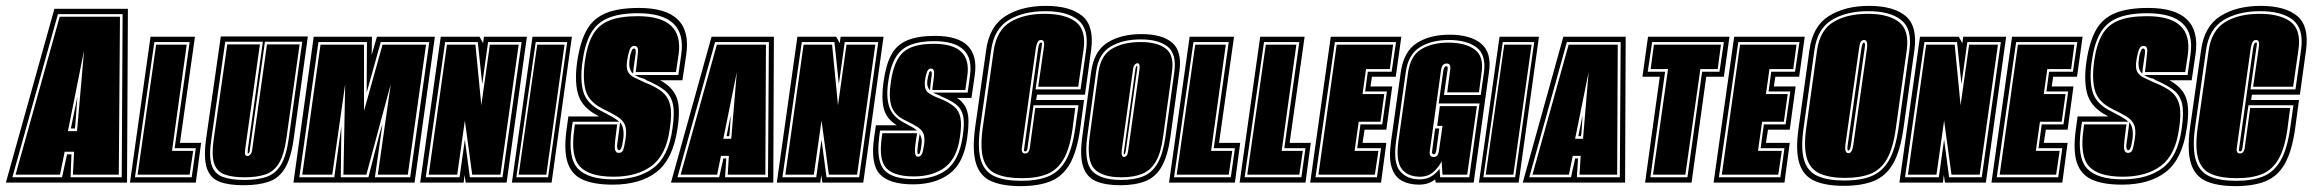

<svg xmlns="http://www.w3.org/2000/svg" viewBox="-56 -621 7865 653"><path d="M-36 0 129 -591H379L376 0ZM-14 -18H155L172 -96H187L184 -18H358L361 -573H141ZM-3 -27 147 -564H352L348 -27H192L196 -105H164L148 -27ZM175 -175H206L230 -450ZM185 -184 207 -291Q206 -276 204.5 -256Q203 -236 203 -233L199 -184Z M386 0 456 -496H607L556 -135H628L610 0ZM403 -18H596L610 -117H538L589 -478H469ZM412 -27 475 -469H579L529 -108H601L589 -27Z M772 9Q722 9 690.5 -3Q659 -15 647.5 -49Q636 -83 645 -149L695 -497H991L943 -150Q934 -84 913.5 -49.5Q893 -15 858 -3Q823 9 772 9ZM775 -9Q820 -9 850.5 -19.5Q881 -30 899.5 -60.5Q918 -91 926 -150L972 -479H845L794 -114Q793 -99 787 -99Q786 -99 787 -114L838 -479H710L663 -149Q654 -91 663.5 -60.5Q673 -30 701 -19.5Q729 -9 775 -9ZM776 -18Q733 -18 707 -28Q681 -38 672 -66Q663 -94 671 -149L717 -470H828L778 -114Q777 -107 777 -102Q777 -97 778 -95Q781 -90 786 -90Q790 -90 795 -95Q801 -101 802 -114L852 -470H963L918 -150Q910 -94 892.5 -65.5Q875 -37 846 -27.5Q817 -18 776 -18Z M942 0 1011 -496H1209L1208 -434L1226 -496H1423L1354 0ZM962 -18H1081L1105 -192L1103 -18H1197L1220 -108Q1226 -131 1232 -154.5Q1238 -178 1245 -200L1219 -18H1339L1404 -478H1239L1191 -306L1192 -478H1027ZM972 -27 1034 -469H1182V-244L1245 -469H1393L1331 -27H1229L1273 -335L1190 -27H1112L1118 -335L1074 -27Z M1373 0 1443 -496H1575L1587 -474L1590 -496H1736L1667 0H1528L1524 -26L1521 0ZM1392 -18H1507L1525 -146L1542 -18H1653L1718 -478H1604L1584 -335L1569 -478H1458ZM1402 -27 1464 -469H1561L1581 -263L1610 -469H1708L1646 -27H1550L1525 -211L1499 -27Z M1685 0 1755 -496H1889L1820 0ZM1700 -18H1808L1873 -478H1766ZM1708 -27 1771 -469H1864L1802 -27Z M2028 7Q1964 7 1926 -10Q1888 -27 1874.5 -68Q1861 -109 1871 -181L1877 -225H1981L1980 -226Q1926 -253 1911.5 -296.5Q1897 -340 1907 -411Q1917 -479 1939.5 -519Q1962 -559 2005 -576.5Q2048 -594 2117 -594Q2301 -594 2278 -436L2265 -348H2189Q2232 -325 2245.5 -289Q2259 -253 2248 -183Q2233 -80 2177.5 -36.5Q2122 7 2028 7ZM2030 -11Q2115 -11 2166.5 -50Q2218 -89 2231 -183Q2239 -237 2232.5 -267Q2226 -297 2203.5 -314.5Q2181 -332 2141 -349L2140 -350L2135 -353Q2129 -355 2129 -355L2130 -354Q2114 -359 2103 -366H2251L2261 -436Q2281 -576 2114 -576Q2052 -576 2013 -560Q1974 -544 1953.5 -507.5Q1933 -471 1925 -411Q1916 -347 1928.5 -307Q1941 -267 1990 -243Q2011 -232 2025.5 -224Q2040 -216 2050 -207H1892L1888 -181Q1875 -84 1909.5 -47.5Q1944 -11 2030 -11ZM2031 -20Q1949 -20 1916.5 -54.5Q1884 -89 1897 -181L1899 -198H2043L2038 -158Q2033 -120 2036 -111Q2039 -101 2048 -101Q2059 -101 2063 -110Q2067 -119 2072 -151Q2076 -181 2069 -197Q2062 -213 2043.5 -224.5Q2025 -236 1994 -251Q1948 -274 1936.5 -311.5Q1925 -349 1933 -411Q1941 -469 1960.5 -503Q1980 -537 2017 -551.5Q2054 -566 2113 -566Q2270 -566 2252 -436L2243 -376H2106L2108 -390Q2110 -409 2111.5 -422.5Q2113 -436 2114 -446Q2115 -465 2101 -465Q2090 -465 2085 -450.5Q2080 -436 2077 -416Q2073 -389 2080 -376.5Q2087 -364 2102 -357Q2117 -350 2136 -341Q2175 -326 2196 -308.5Q2217 -291 2223.5 -262.5Q2230 -234 2222 -183Q2210 -94 2160.5 -57Q2111 -20 2031 -20ZM2097 -371Q2081 -384 2085 -416Q2086 -432 2091 -444Q2094 -456 2100 -456Q2108 -456 2106 -439Q2105 -431 2103 -418.5Q2101 -406 2099 -390ZM2049 -110Q2045 -110 2043 -119Q2042 -123 2043.5 -132.5Q2045 -142 2047 -158L2053 -205Q2068 -187 2064 -151Q2062 -138 2060.5 -130Q2059 -122 2057 -118Q2054 -110 2049 -110Z M2226 0 2364 -496H2576L2574 0ZM2248 -18H2390L2397 -50Q2399 -58 2401 -66.5Q2403 -75 2404 -82H2414L2410 -18H2556L2559 -478H2376ZM2259 -27 2382 -469H2549L2547 -27H2419L2423 -91H2396L2383 -27ZM2404 -149H2431L2450 -376ZM2415 -158 2429 -228Q2429 -222 2428 -206.5Q2427 -191 2426 -176.5Q2425 -162 2424 -158Z M2586 0 2656 -496H2788L2800 -474L2803 -496H2949L2880 0H2741L2737 -26L2734 0ZM2605 -18H2720L2738 -146L2755 -18H2866L2931 -478H2817L2797 -335L2782 -478H2671ZM2615 -27 2677 -469H2774L2794 -263L2823 -469H2921L2859 -27H2763L2738 -211L2712 -27Z M3049 6Q2969 6 2936.5 -28.5Q2904 -63 2917 -154L2923 -195H2994Q2958 -217 2949.5 -253Q2941 -289 2949 -343Q2957 -401 2975.5 -435Q2994 -469 3030 -484Q3066 -499 3124 -499Q3279 -499 3259 -364L3248 -288H3199Q3225 -271 3233.5 -242.5Q3242 -214 3234 -156Q3223 -68 3174.5 -31Q3126 6 3049 6ZM3051 -12Q3123 -12 3164.5 -44.5Q3206 -77 3218 -156Q3225 -201 3220 -225.5Q3215 -250 3196.5 -265Q3178 -280 3143 -294V-295L3135 -298L3126 -302Q3122 -303 3118 -306H3235L3243 -364Q3260 -481 3121 -481Q3045 -481 3010 -450Q2975 -419 2965 -343Q2957 -291 2968.5 -257.5Q2980 -224 3018 -204Q3033 -196 3044 -190Q3055 -184 3063 -177H2937L2934 -154Q2924 -72 2952 -42Q2980 -12 3051 -12ZM3052 -21Q2985 -21 2958.5 -49Q2932 -77 2943 -154L2945 -168H3063L3058 -135Q3054 -106 3057 -97Q3059 -88 3066 -88Q3074 -88 3079 -96Q3081 -100 3083 -108Q3085 -116 3087 -129Q3090 -154 3084.5 -167Q3079 -180 3064 -189.5Q3049 -199 3022 -212Q2985 -230 2975.5 -261Q2966 -292 2974 -343Q2984 -414 3015.5 -443Q3047 -472 3120 -472Q3249 -472 3234 -364L3227 -315H3115L3116 -326Q3118 -342 3119.5 -353.5Q3121 -365 3121 -373Q3121 -388 3110 -388Q3101 -388 3096.5 -376Q3092 -364 3090 -348Q3086 -317 3100.5 -306Q3115 -295 3140 -286Q3172 -273 3189 -258.5Q3206 -244 3210.5 -220.5Q3215 -197 3209 -156Q3199 -83 3158 -52Q3117 -21 3052 -21ZM3107 -314Q3095 -326 3098 -348Q3099 -355 3100.5 -360.5Q3102 -366 3103 -370Q3105 -379 3109 -379Q3114 -379 3113 -366Q3112 -359 3110.5 -349Q3109 -339 3108 -326ZM3067 -97Q3064 -97 3064 -104Q3064 -107 3064.5 -114.5Q3065 -122 3067 -135L3072 -166Q3076 -158 3078 -149.5Q3080 -141 3078 -129Q3077 -119 3075.5 -112.5Q3074 -106 3073 -103Q3072 -97 3067 -97Z M3415 12Q3354 12 3316 -4.5Q3278 -21 3264 -63.5Q3250 -106 3260 -184L3298 -451Q3309 -532 3364 -566.5Q3419 -601 3501 -601Q3583 -601 3624.5 -567Q3666 -533 3655 -451L3634 -299H3471L3468 -281H3631L3618 -185Q3607 -106 3582.5 -63.5Q3558 -21 3517 -4.5Q3476 12 3415 12ZM3417 -6Q3472 -6 3509 -21Q3546 -36 3568.5 -75Q3591 -114 3601 -185L3612 -263H3459L3438 -114Q3436 -106 3431 -106Q3425 -106 3427 -114L3475 -458Q3478 -476 3484 -476Q3488 -476 3488 -472.5Q3488 -469 3486 -458L3466 -317H3619L3638 -451Q3648 -523 3610.5 -553Q3573 -583 3499 -583Q3425 -583 3375 -553Q3325 -523 3315 -451L3277 -184Q3268 -114 3280.5 -75Q3293 -36 3327.5 -21Q3362 -6 3417 -6ZM3419 -15Q3366 -15 3333 -29Q3300 -43 3288.5 -80Q3277 -117 3286 -184L3324 -451Q3334 -518 3380 -546Q3426 -574 3497 -574Q3567 -574 3603 -546.5Q3639 -519 3629 -451L3611 -326H3475L3494 -458Q3496 -469 3494.5 -477Q3493 -485 3485 -485Q3476 -485 3472.5 -477Q3469 -469 3467 -458L3419 -115Q3418 -110 3420.5 -104.5Q3423 -99 3430 -99Q3438 -99 3441.5 -104.5Q3445 -110 3446 -115L3465 -254H3601L3592 -185Q3583 -118 3562 -81Q3541 -44 3506.5 -29.5Q3472 -15 3419 -15Z M3754 9Q3703 9 3671 -5Q3639 -19 3627.5 -55Q3616 -91 3625 -157L3655 -377Q3665 -448 3711 -476.5Q3757 -505 3826 -505Q3897 -505 3931 -475.5Q3965 -446 3955 -377L3925 -158Q3916 -92 3895.5 -55.5Q3875 -19 3840 -5Q3805 9 3754 9ZM3757 -9Q3803 -9 3833.5 -22Q3864 -35 3882 -67.5Q3900 -100 3908 -158L3938 -377Q3946 -438 3915 -462.5Q3884 -487 3824 -487Q3762 -487 3721 -462.5Q3680 -438 3672 -377L3642 -157Q3630 -70 3658.5 -39.5Q3687 -9 3757 -9ZM3758 -18Q3693 -18 3666 -46.5Q3639 -75 3650 -157L3680 -377Q3688 -433 3726.5 -455.5Q3765 -478 3823 -478Q3880 -478 3909 -455.5Q3938 -433 3930 -377L3900 -158Q3893 -103 3875.5 -72.5Q3858 -42 3829 -30Q3800 -18 3758 -18ZM3768 -87Q3771 -87 3776 -92Q3780 -98 3781 -109L3819 -382Q3821 -396 3819 -401Q3817 -406 3813 -406Q3808 -406 3803 -401Q3799 -397 3797 -382L3759 -109Q3758 -96 3760 -92Q3762 -87 3768 -87ZM3769 -96Q3764 -96 3767 -109L3805 -382Q3807 -397 3811 -397Q3813 -397 3811 -382L3773 -109Q3770 -96 3769 -96Z M3920 0 3990 -496H4141L4090 -135H4162L4144 0ZM3937 -18H4130L4144 -117H4072L4123 -478H4003ZM3946 -27 4009 -469H4113L4063 -108H4135L4123 -27Z M4160 0 4230 -496H4381L4330 -135H4402L4384 0ZM4177 -18H4370L4384 -117H4312L4363 -478H4243ZM4186 -27 4249 -469H4353L4303 -108H4375L4363 -27Z M4400 0 4470 -496H4710L4691 -360H4610L4605 -327H4679L4659 -180H4585L4578 -135H4659L4641 0ZM4418 -18H4627L4641 -117H4560L4571 -198H4645L4661 -310H4587L4596 -377H4677L4692 -478H4484ZM4428 -27 4490 -469H4682L4671 -386H4590L4578 -301H4652L4639 -207H4565L4551 -108H4632L4620 -27Z M4770 7Q4736 7 4711.5 -6.5Q4687 -20 4677 -52Q4667 -84 4675 -140L4708 -375Q4718 -446 4762.5 -474.5Q4807 -503 4874 -503Q4944 -503 4981 -473Q5018 -443 5008 -375L4956 0H4827L4825 -11Q4803 7 4770 7ZM4772 -11Q4797 -11 4813.5 -22Q4830 -33 4840 -47L4842 -18H4941L4976 -269H4837L4853 -382Q4856 -396 4863 -396Q4870 -396 4867 -382L4855 -298H4980L4991 -375Q4999 -435 4965.5 -460Q4932 -485 4872 -485Q4812 -485 4772.5 -460Q4733 -435 4725 -375L4692 -140Q4682 -67 4705.5 -39Q4729 -11 4772 -11ZM4773 -20Q4732 -20 4711.5 -46.5Q4691 -73 4700 -140L4733 -375Q4741 -431 4777.5 -453.5Q4814 -476 4870 -476Q4927 -476 4959 -453Q4991 -430 4983 -375L4974 -307H4866L4876 -382Q4878 -396 4874.5 -400.5Q4871 -405 4864 -405Q4857 -405 4852 -400.5Q4847 -396 4845 -382L4807 -109Q4805 -96 4809 -91.5Q4813 -87 4820 -87Q4827 -87 4831.5 -91.5Q4836 -96 4838 -109L4850 -193H4832L4841 -260H4967L4934 -27H4850L4847 -73Q4840 -56 4821 -38Q4802 -20 4773 -20ZM4821 -96Q4818 -96 4816 -99Q4813 -100 4815 -109L4825 -184H4839L4829 -109Q4826 -96 4821 -96Z M4974 0 5044 -496H5178L5109 0ZM4989 -18H5097L5162 -478H5055ZM4997 -27 5060 -469H5153L5091 -27Z M5123 0 5261 -496H5473L5471 0ZM5145 -18H5287L5294 -50Q5296 -58 5298 -66.5Q5300 -75 5301 -82H5311L5307 -18H5453L5456 -478H5273ZM5156 -27 5279 -469H5446L5444 -27H5316L5320 -91H5293L5280 -27ZM5301 -149H5328L5347 -376ZM5312 -158 5326 -228Q5326 -222 5325 -206.5Q5324 -191 5323 -176.5Q5322 -162 5321 -158Z M5539 0 5589 -360H5530L5549 -496H5826L5807 -360H5747L5697 0ZM5557 -18H5683L5733 -377H5792L5807 -478H5563L5548 -377H5607ZM5566 -27 5617 -386H5558L5569 -469H5797L5786 -386H5727L5676 -27Z M5772 0 5842 -496H6082L6063 -360H5982L5977 -327H6051L6031 -180H5957L5950 -135H6031L6013 0ZM5790 -18H5999L6013 -117H5932L5943 -198H6017L6033 -310H5959L5968 -377H6049L6064 -478H5856ZM5800 -27 5862 -469H6054L6043 -386H5962L5950 -301H6024L6011 -207H5937L5923 -108H6004L5992 -27Z M6215 11Q6154 11 6116 -5.5Q6078 -22 6064 -64.5Q6050 -107 6061 -185L6098 -451Q6109 -532 6164 -566.5Q6219 -601 6301 -601Q6383 -601 6424.5 -567Q6466 -533 6455 -451L6418 -186Q6407 -107 6382.5 -64.5Q6358 -22 6317 -5.5Q6276 11 6215 11ZM6217 -7Q6272 -7 6309 -22Q6346 -37 6368.5 -76Q6391 -115 6401 -186L6438 -451Q6448 -523 6410 -553Q6372 -583 6298 -583Q6223 -583 6174 -553Q6125 -523 6115 -451L6078 -185Q6068 -115 6080 -76Q6092 -37 6126.5 -22Q6161 -7 6217 -7ZM6219 -16Q6167 -16 6134 -30.5Q6101 -45 6089.5 -81.5Q6078 -118 6087 -185L6124 -451Q6134 -519 6180 -546.5Q6226 -574 6297 -574Q6367 -574 6402.5 -546Q6438 -518 6429 -451L6392 -186Q6383 -118 6362 -81Q6341 -44 6306 -30Q6271 -16 6219 -16ZM6231 -100Q6243 -100 6247 -127L6294 -458Q6297 -485 6284 -485Q6277 -485 6273 -479.5Q6269 -474 6267 -458L6220 -127Q6217 -100 6231 -100ZM6231 -109Q6225 -109 6228 -127L6275 -458Q6277 -469 6279 -472.5Q6281 -476 6283 -476Q6289 -476 6286 -458L6239 -127Q6236 -109 6231 -109Z M6404 0 6474 -496H6606L6618 -474L6621 -496H6767L6698 0H6559L6555 -26L6552 0ZM6423 -18H6538L6556 -146L6573 -18H6684L6749 -478H6635L6615 -335L6600 -478H6489ZM6433 -27 6495 -469H6592L6612 -263L6641 -469H6739L6677 -27H6581L6556 -211L6530 -27Z M6717 0 6787 -496H7027L7008 -360H6927L6922 -327H6996L6976 -180H6902L6895 -135H6976L6958 0ZM6735 -18H6944L6958 -117H6877L6888 -198H6962L6978 -310H6904L6913 -377H6994L7009 -478H6801ZM6745 -27 6807 -469H6999L6988 -386H6907L6895 -301H6969L6956 -207H6882L6868 -108H6949L6937 -27Z M7161 7Q7097 7 7059 -10Q7021 -27 7007.5 -68Q6994 -109 7004 -181L7010 -225H7114L7113 -226Q7059 -253 7044.5 -296.5Q7030 -340 7040 -411Q7050 -479 7072.5 -519Q7095 -559 7138 -576.5Q7181 -594 7250 -594Q7434 -594 7411 -436L7398 -348H7322Q7365 -325 7378.5 -289Q7392 -253 7381 -183Q7366 -80 7310.5 -36.5Q7255 7 7161 7ZM7163 -11Q7248 -11 7299.5 -50Q7351 -89 7364 -183Q7372 -237 7365.5 -267Q7359 -297 7336.5 -314.5Q7314 -332 7274 -349L7273 -350L7268 -353Q7262 -355 7262 -355L7263 -354Q7247 -359 7236 -366H7384L7394 -436Q7414 -576 7247 -576Q7185 -576 7146 -560Q7107 -544 7086.5 -507.5Q7066 -471 7058 -411Q7049 -347 7061.5 -307Q7074 -267 7123 -243Q7144 -232 7158.5 -224Q7173 -216 7183 -207H7025L7021 -181Q7008 -84 7042.5 -47.5Q7077 -11 7163 -11ZM7164 -20Q7082 -20 7049.5 -54.5Q7017 -89 7030 -181L7032 -198H7176L7171 -158Q7166 -120 7169 -111Q7172 -101 7181 -101Q7192 -101 7196 -110Q7200 -119 7205 -151Q7209 -181 7202 -197Q7195 -213 7176.5 -224.5Q7158 -236 7127 -251Q7081 -274 7069.5 -311.5Q7058 -349 7066 -411Q7074 -469 7093.5 -503Q7113 -537 7150 -551.5Q7187 -566 7246 -566Q7403 -566 7385 -436L7376 -376H7239L7241 -390Q7243 -409 7244.5 -422.5Q7246 -436 7247 -446Q7248 -465 7234 -465Q7223 -465 7218 -450.5Q7213 -436 7210 -416Q7206 -389 7213 -376.5Q7220 -364 7235 -357Q7250 -350 7269 -341Q7308 -326 7329 -308.5Q7350 -291 7356.5 -262.5Q7363 -234 7355 -183Q7343 -94 7293.5 -57Q7244 -20 7164 -20ZM7230 -371Q7214 -384 7218 -416Q7219 -432 7224 -444Q7227 -456 7233 -456Q7241 -456 7239 -439Q7238 -431 7236 -418.5Q7234 -406 7232 -390ZM7182 -110Q7178 -110 7176 -119Q7175 -123 7176.5 -132.5Q7178 -142 7180 -158L7186 -205Q7201 -187 7197 -151Q7195 -138 7193.5 -130Q7192 -122 7190 -118Q7187 -110 7182 -110Z M7547 12Q7486 12 7448 -4.5Q7410 -21 7396 -63.5Q7382 -106 7392 -184L7430 -451Q7441 -532 7496 -566.5Q7551 -601 7633 -601Q7715 -601 7756.5 -567Q7798 -533 7787 -451L7766 -299H7603L7600 -281H7763L7750 -185Q7739 -106 7714.5 -63.5Q7690 -21 7649 -4.5Q7608 12 7547 12ZM7549 -6Q7604 -6 7641 -21Q7678 -36 7700.5 -75Q7723 -114 7733 -185L7744 -263H7591L7570 -114Q7568 -106 7563 -106Q7557 -106 7559 -114L7607 -458Q7610 -476 7616 -476Q7620 -476 7620 -472.5Q7620 -469 7618 -458L7598 -317H7751L7770 -451Q7780 -523 7742.5 -553Q7705 -583 7631 -583Q7557 -583 7507 -553Q7457 -523 7447 -451L7409 -184Q7400 -114 7412.5 -75Q7425 -36 7459.5 -21Q7494 -6 7549 -6ZM7551 -15Q7498 -15 7465 -29Q7432 -43 7420.5 -80Q7409 -117 7418 -184L7456 -451Q7466 -518 7512 -546Q7558 -574 7629 -574Q7699 -574 7735 -546.5Q7771 -519 7761 -451L7743 -326H7607L7626 -458Q7628 -469 7626.5 -477Q7625 -485 7617 -485Q7608 -485 7604.5 -477Q7601 -469 7599 -458L7551 -115Q7550 -110 7552.5 -104.5Q7555 -99 7562 -99Q7570 -99 7573.5 -104.5Q7577 -110 7578 -115L7597 -254H7733L7724 -185Q7715 -118 7694 -81Q7673 -44 7638.5 -29.5Q7604 -15 7551 -15Z"/></svg>

Font: Alumni Sans Collegiate One SC
Style: Italic
Weight: 400
Italic angle: -8°
Designer: Robert E. Leuschke
Foundry: Robert E. Leuschke
Version: Version 1.100